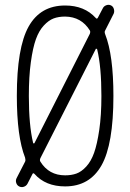

<svg xmlns="http://www.w3.org/2000/svg" viewBox="-20 -763 540 796"><path d="M99.6 -365.2Q99.6 -244.1 117.2 -170.9Q117.2 -168.9 119.6 -168.5Q122.1 -168 123 -169.9L352.5 -623Q355.5 -631.8 352.5 -636.7Q317.4 -693.4 250 -694.3Q222.7 -694.3 202.1 -686.5Q181.6 -678.7 161.6 -657.2Q141.6 -635.7 128.9 -600.6Q116.2 -565.4 107.9 -505.4Q99.6 -445.3 99.6 -365.2ZM400.4 -365.2Q400.4 -486.3 382.8 -558.6Q381.8 -560.5 379.4 -561Q377 -561.5 377 -559.6L147.5 -107.4Q143.6 -98.6 147.5 -92.8Q182.6 -36.1 250 -36.1Q276.4 -36.1 296.9 -43.5Q317.4 -50.8 337.4 -72.3Q357.4 -93.8 370.1 -129.4Q382.8 -165 391.6 -225.1Q400.4 -285.2 400.4 -365.2ZM48.8 -24.4 84 -92.8Q86.9 -98.6 84 -109.4Q49.8 -196.3 49.8 -365.2Q49.8 -565.4 98.6 -652.8Q147.5 -740.2 250 -740.2Q330.1 -740.2 377 -688.5Q381.8 -682.6 385.7 -689.5L406.2 -728.5Q410.2 -737.3 420.4 -741.2Q430.7 -745.1 439.9 -740.7Q449.2 -736.3 452.1 -725.6Q455.1 -714.8 451.2 -706.1L416 -636.7Q412.1 -630.9 416 -621.1Q450.2 -534.2 450.2 -365.2Q450.2 -165 400.9 -77.6Q351.6 9.8 250 9.8Q168.9 9.8 123 -42Q117.2 -47.9 114.3 -41L93.8 -1Q88.9 7.8 79.1 11.2Q69.3 14.6 60.1 10.3Q50.8 5.9 47.4 -4.4Q43.9 -14.6 48.8 -24.4Z"/></svg>

Font: Rounded-X Mgen+ 1m light
Style: Regular
Weight: 200
Designer: [Source Han Sans]
Ryoko NISHIZUKA  (kana & ideographs); Paul D. Hunt (Latin, Greek & Cyrillic); Wenlong ZHANG  (bopomofo
Version: Version 1.059.20150602